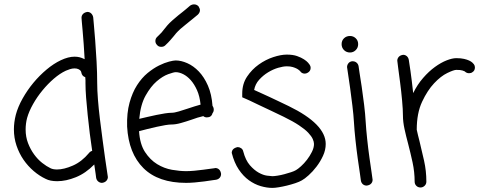

<svg xmlns="http://www.w3.org/2000/svg" viewBox="-20 -829 2241 896"><path d="M395.5 -115.2Q400.4 -122.1 410.2 -125Q404.3 -163.1 398.9 -206.5Q393.6 -250 389.2 -292.5Q384.8 -335 381.8 -373.5Q378.9 -412.1 378.9 -440.4Q378.9 -447.3 378.9 -454.1Q378.9 -460.9 377.9 -468.8Q362.3 -473.6 359.4 -491.2Q359.4 -493.2 356.9 -497.6Q354.5 -502 346.7 -505.9Q338.9 -509.8 328.1 -509.8Q317.4 -509.8 306.6 -506.3Q295.9 -502.9 287.1 -499Q259.8 -486.3 231.4 -461.9Q203.1 -437.5 178.2 -407.2Q153.3 -377 134.3 -343.3Q115.2 -309.6 106.4 -278.3Q99.6 -252 99.6 -224.6Q99.6 -190.4 110.8 -161.1Q122.1 -131.8 139.2 -108.4Q156.2 -85 176.8 -68.8Q197.3 -52.7 215.8 -43.9Q227.5 -38.1 246.1 -38.1Q278.3 -38.1 319.8 -56.2Q361.3 -74.2 395.5 -115.2ZM433.6 -440.4Q433.6 -409.2 437 -365.2Q440.4 -321.3 446.3 -273.4Q452.1 -225.6 458.5 -178.2Q464.8 -130.9 470.2 -92.3Q475.6 -53.7 479.5 -29.3Q483.4 -4.9 483.4 -2.9Q483.4 6.8 476.6 14.6Q469.7 22.5 456.1 24.4Q446.3 24.4 438.5 18.1Q430.7 11.7 428.7 1Q428.7 -1 426.3 -17.6Q423.8 -34.2 419.9 -61.5Q379.9 -20.5 334 -2Q288.1 16.6 247.1 16.6Q213.9 16.6 193.4 5.9Q164.1 -7.8 137.2 -30.8Q110.4 -53.7 89.8 -83.5Q69.3 -113.3 57.1 -149.4Q44.9 -185.5 44.9 -225.6Q44.9 -257.8 53.7 -293Q63.5 -330.1 85.4 -369.1Q107.4 -408.2 135.7 -442.4Q164.1 -476.6 197.3 -504.4Q230.5 -532.2 263.7 -547.9Q298.8 -564.5 328.1 -564.5Q339.8 -564.5 350.6 -562Q361.3 -559.6 375 -552.7Q373 -588.9 370.6 -623Q368.2 -657.2 365.7 -684.1Q363.3 -710.9 361.8 -727.5Q360.4 -744.1 360.4 -746.1Q360.4 -756.8 367.7 -764.2Q375 -771.5 387.7 -773.4Q398.4 -773.4 405.8 -766.1Q413.1 -758.8 415 -748Q415 -745.1 418 -714.8Q420.9 -684.6 424.3 -639.6Q427.7 -594.7 430.7 -541.5Q433.6 -488.3 433.6 -440.4Z M799.8 -492.2Q791 -492.2 765.1 -482.9Q739.3 -473.6 711.4 -449.7Q683.6 -425.8 659.7 -383.3Q635.7 -340.8 629.9 -274.4Q646.5 -278.3 667.5 -283.2Q688.5 -288.1 709.5 -292.5Q730.5 -296.9 749.5 -299.8Q768.6 -302.7 780.3 -302.7Q793.9 -302.7 814.9 -309.1Q835.9 -315.4 856.4 -322.3Q873 -328.1 887.7 -332.5Q902.3 -336.9 916 -340.8Q912.1 -379.9 899.4 -408.2Q886.7 -436.5 870.1 -455.1Q853.5 -473.6 835 -482.9Q816.4 -492.2 799.8 -492.2ZM984.4 -44.9Q995.1 -44.9 1002.4 -38.1Q1009.8 -31.2 1011.7 -17.6Q1011.7 -6.8 1005.4 0.5Q999 7.8 988.3 9.8Q986.3 9.8 970.7 12.2Q955.1 14.6 933.6 17.6Q912.1 20.5 888.7 22.5Q865.2 24.4 848.6 24.4Q718.8 24.4 649.4 -44.4Q580.1 -113.3 573.2 -238.3Q571.3 -301.8 584.5 -349.6Q597.7 -397.5 619.6 -431.6Q641.6 -465.8 668.9 -488.3Q696.3 -510.7 722.2 -523.4Q748 -536.1 769 -541.5Q790 -546.9 799.8 -546.9Q825.2 -546.9 854 -534.2Q882.8 -521.5 907.7 -495.6Q932.6 -469.7 950.2 -429.7Q967.8 -389.6 971.7 -335Q977.5 -327.1 977.5 -317.4Q977.5 -307.6 971.7 -300.8Q966.8 -281.2 945.3 -281.2Q935.5 -281.2 928.7 -287.1Q902.3 -281.2 874 -270.5Q848.6 -261.7 824.2 -254.9Q799.8 -248 780.3 -248Q769.5 -248 751.5 -245.1Q733.4 -242.2 711.9 -237.3Q690.4 -232.4 668.5 -227.1Q646.5 -221.7 628.9 -216.8Q632.8 -156.2 656.7 -119.6Q680.7 -83 713.4 -63Q746.1 -43 782.7 -36.6Q819.3 -30.3 848.6 -30.3Q864.3 -30.3 886.7 -32.2Q909.2 -34.2 929.7 -37.1Q950.2 -40 965.8 -42L980.5 -43.9ZM867.2 -802.7Q876 -808.6 885.7 -808.6Q897.5 -808.6 906.2 -799.8Q913.1 -789.1 913.1 -781.2Q913.1 -770.5 903.3 -760.7Q889.6 -749 880.9 -742.2Q872.1 -735.4 865.2 -729.5Q856.4 -722.7 847.7 -715.3Q838.9 -708 822.3 -694.3Q808.6 -681.6 801.8 -673.8Q794.9 -666 789.1 -658.2Q782.2 -650.4 774.4 -641.1Q766.6 -631.8 751 -617.2Q744.1 -610.4 732.4 -610.4Q719.7 -610.4 712.9 -619.1Q705.1 -627 705.1 -637.7Q705.1 -649.4 713.9 -657.2Q727.5 -669.9 733.9 -677.2Q740.2 -684.6 746.1 -692.4Q752.9 -701.2 761.2 -710.9Q769.5 -720.7 786.1 -735.4Q802.7 -750 812.5 -757.8Q822.3 -765.6 831.1 -772.5Q838.9 -778.3 846.7 -785.2Q854.5 -792 867.2 -802.7Z M1327.1 -334Q1500 -250 1500 -157.2Q1500 -128.9 1487.3 -101.6Q1474.6 -74.2 1457 -51.3Q1439.5 -28.3 1420.4 -11.2Q1401.4 5.9 1388.7 12.7Q1377 19.5 1357.9 25.9Q1338.9 32.2 1318.8 37.1Q1298.8 42 1280.8 44.9Q1262.7 47.9 1251 47.9Q1225.6 47.9 1196.8 39.6Q1168 31.2 1141.6 12.2Q1115.2 -6.8 1094.2 -38.1Q1073.2 -69.3 1061.5 -115.2Q1061.5 -136.7 1088.9 -142.6Q1097.7 -142.6 1105.5 -137.2Q1113.3 -131.8 1115.2 -122.1Q1126 -81.1 1146 -58.1Q1166 -35.2 1187 -23.4Q1208 -11.7 1226.1 -9.3Q1244.1 -6.8 1251 -6.8Q1259.8 -6.8 1275.4 -9.3Q1291 -11.7 1307.1 -16.1Q1323.2 -20.5 1338.4 -25.4Q1353.5 -30.3 1361.3 -35.2Q1370.1 -40 1384.8 -53.2Q1399.4 -66.4 1412.6 -83.5Q1425.8 -100.6 1435.5 -120.1Q1445.3 -139.6 1445.3 -157.2Q1445.3 -167 1439.5 -180.2Q1433.6 -193.4 1418.5 -209.5Q1403.3 -225.6 1375.5 -244.1Q1347.7 -262.7 1303.7 -284.2Q1275.4 -297.9 1244.6 -312.5Q1213.9 -327.1 1187.5 -339.4Q1161.1 -351.6 1143.6 -360.4L1126 -368.2L1110.4 -375V-392.6Q1110.4 -437.5 1132.8 -471.2Q1155.3 -504.9 1187.5 -527.8Q1219.7 -550.8 1255.4 -562.5Q1291 -574.2 1318.4 -574.2Q1346.7 -574.2 1366.2 -567.4Q1385.7 -560.5 1398.4 -552.2Q1411.1 -543.9 1417.5 -536.6Q1423.8 -529.3 1424.8 -527.3Q1429.7 -520.5 1429.7 -512.7Q1429.7 -498 1417 -490.2Q1409.2 -485.4 1402.3 -485.4Q1387.7 -485.4 1379.9 -498Q1378.9 -498 1375.5 -501.5Q1372.1 -504.9 1364.7 -508.8Q1357.4 -512.7 1346.2 -516.1Q1335 -519.5 1318.4 -519.5Q1301.8 -519.5 1278.3 -512.7Q1254.9 -505.9 1231.4 -491.7Q1208 -477.5 1189.5 -457Q1170.9 -436.5 1166 -409.2Q1178.7 -403.3 1197.3 -395Q1215.8 -386.7 1237.8 -376.5Q1259.8 -366.2 1283.2 -355Q1306.6 -343.8 1327.1 -334Z M1613.3 -584Q1596.7 -584 1585.4 -595.2Q1574.2 -606.4 1574.2 -623Q1574.2 -639.6 1585.4 -650.4Q1596.7 -661.1 1613.3 -661.1Q1628.9 -661.1 1640.1 -650.4Q1651.4 -639.6 1651.4 -623Q1651.4 -606.4 1640.1 -595.2Q1628.9 -584 1613.3 -584ZM1626 -543Q1636.7 -543 1644 -536.6Q1651.4 -530.3 1653.3 -520.5Q1653.3 -517.6 1657.7 -490.2Q1662.1 -462.9 1668 -423.8Q1673.8 -384.8 1679.2 -340.3Q1684.6 -295.9 1686.5 -260.7Q1688.5 -226.6 1693.4 -180.7Q1698.2 -134.8 1704.1 -93.3Q1710 -51.8 1714.4 -22Q1718.8 7.8 1718.8 9.8Q1718.8 20.5 1711.9 27.8Q1705.1 35.2 1691.4 37.1Q1680.7 37.1 1673.3 30.8Q1666 24.4 1664.1 13.7Q1664.1 10.7 1659.7 -18.6Q1655.3 -47.9 1649.4 -89.4Q1643.6 -130.9 1638.7 -176.8Q1633.8 -222.7 1631.8 -257.8Q1629.9 -292 1624.5 -335.9Q1619.1 -379.9 1613.8 -418.9Q1608.4 -458 1604 -485.8Q1599.6 -513.7 1599.6 -515.6Q1599.6 -525.4 1605.5 -533.2Q1611.3 -541 1622.1 -543Z M2109.4 -557.6Q2130.9 -557.6 2145.5 -554.2Q2160.2 -550.8 2169.4 -546.4Q2178.7 -542 2184.1 -537.1Q2189.5 -532.2 2191.4 -529.3Q2196.3 -522.5 2196.3 -514.6Q2196.3 -499 2184.6 -492.2Q2178.7 -487.3 2168.9 -487.3Q2157.2 -487.3 2148.4 -496.1Q2146.5 -497.1 2138.2 -500Q2129.9 -502.9 2109.4 -502.9Q2097.7 -502.9 2067.4 -488.3Q2037.1 -473.6 2005.9 -440.4Q1974.6 -407.2 1949.7 -354Q1924.8 -300.8 1924.8 -223.6Q1927.7 -210.9 1930.7 -197.8Q1933.6 -184.6 1937.5 -170.9Q1948.2 -127 1959 -79.1Q1969.7 -31.2 1969.7 18.6Q1969.7 30.3 1961.4 38.1Q1953.1 45.9 1942.4 45.9Q1930.7 45.9 1922.9 38.1Q1915 30.3 1915 18.6Q1915 -26.4 1905.3 -71.3Q1895.5 -116.2 1884.8 -157.2Q1875 -193.4 1867.7 -227.1Q1860.4 -260.7 1860.4 -289.1Q1860.4 -317.4 1856.4 -360.4Q1852.5 -403.3 1847.2 -443.8Q1841.8 -484.4 1837.9 -514.2Q1834 -543.9 1834 -545.9Q1834 -555.7 1840.8 -563.5Q1847.7 -571.3 1861.3 -573.2Q1871.1 -573.2 1878.4 -566.9Q1885.7 -560.5 1887.7 -549.8Q1887.7 -547.9 1890.1 -533.7Q1892.6 -519.5 1895.5 -498Q1898.4 -476.6 1901.9 -449.2Q1905.3 -421.9 1908.2 -394.5Q1927.7 -434.6 1954.6 -465.3Q1981.4 -496.1 2009.8 -516.6Q2038.1 -537.1 2064.5 -547.4Q2090.8 -557.6 2109.4 -557.6Z"/></svg>

Font: Coming Soon
Style: Regular
Weight: 400
Designer: Dathan Boardman
Foundry: Open Window
Version: Version 1.002